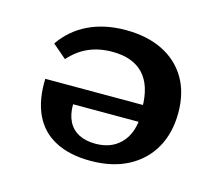

<svg xmlns="http://www.w3.org/2000/svg" viewBox="-72 -520 719 623"><g transform="rotate(15 288.0 -208.0)"><path d="M279.6 -427.7Q351.5 -427.7 403.9 -401.8Q456.2 -375.9 484.7 -327.7Q513.2 -279.4 513.2 -212.1Q513.2 -144.4 484.7 -94Q456.2 -43.6 403.4 -15.8Q350.5 12 277.8 12Q207.6 12 159.5 -13.1Q111.4 -38.1 88.3 -87.2Q65.2 -136.4 67.6 -207.2H435.5L437.2 -150.8H176.1Q175.7 -117.4 187.5 -93.8Q199.2 -70.3 222.4 -58Q245.6 -45.8 279 -45.8Q330.7 -45.8 362 -76.7Q393.4 -107.7 397.3 -162.3L394 -166.9Q395.7 -173.3 395.8 -180.4Q396 -187.5 396 -197.2Q396 -272.2 360.4 -310.3Q324.9 -348.3 255.9 -348.3Q211.7 -348.3 176.4 -332.9Q141.2 -317.6 112.7 -285.4L66 -325.5Q100.7 -376 155.1 -401.8Q209.4 -427.7 279.6 -427.7Z"/></g></svg>

Font: Playfair 5pt SemiExpanded Light
Style: Regular
Weight: 300
Width: 6
Designer: Claus Eggers Sørensen
Foundry: Claus Eggers Sørensen
Version: Version 2.203